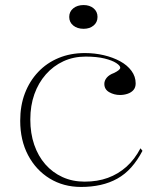

<svg xmlns="http://www.w3.org/2000/svg" viewBox="-20 -725 644 760"><path d="M301 15Q231 15 176.5 -18.5Q122 -52 91 -111Q60 -170 60 -247Q60 -307 78.5 -355.5Q97 -404 131 -440Q165 -476 212 -495.5Q259 -515 316 -515Q355 -515 391 -506.5Q427 -498 455.5 -482.5Q484 -467 500.5 -444.5Q517 -422 517 -395Q517 -379 508.5 -369Q500 -359 485.5 -354Q471 -349 455 -349Q432 -349 412.5 -360Q393 -371 393 -393Q393 -406 402.5 -417.5Q412 -429 431 -436Q456 -448 456 -457Q456 -465 440 -475.5Q424 -486 393.5 -493.5Q363 -501 319 -501Q271 -501 231 -482.5Q191 -464 161.5 -430.5Q132 -397 116 -352Q100 -307 100 -252Q100 -197 115.5 -152Q131 -107 159.5 -74.5Q188 -42 227.5 -24Q267 -6 315 -6Q366 -6 407 -21Q448 -36 480.5 -65Q513 -94 536 -138L544 -128Q524 -90 499.5 -62.5Q475 -35 444.5 -18Q414 -1 378 7Q342 15 301 15ZM311 -705Q335 -705 350.5 -692Q366 -679 366 -658Q366 -637 350.5 -624Q335 -611 311 -611Q286 -611 270 -624Q254 -637 254 -658Q254 -679 270 -692Q286 -705 311 -705Z"/></svg>

Font: Kalnia ExtraLight
Style: Regular
Weight: 250
Designer: Frida Medrano
Foundry: Frida Medrano
Version: Version 1.105